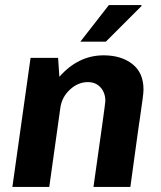

<svg xmlns="http://www.w3.org/2000/svg" viewBox="-20 -740 637 760"><path d="M548 -386Q548 -373 544.5 -347.5Q541 -322 532 -259Q534 -278 496 0H350Q397 -330 397 -340Q397 -373 378 -394Q359 -415 328 -415Q289 -415 257 -385.5Q225 -356 219 -314L175 0H29L101 -511H210L215 -436Q290 -521 390 -521Q460 -521 504 -486.5Q548 -452 548 -386ZM540 -720V-716L399 -575H298L411 -720Z"/></svg>

Font: Chivo
Style: Bold Italic
Weight: 700
Italic angle: -8.05°
Designer: Hector Gatti
Foundry: Omnibus-Type
Version: Version 1.007